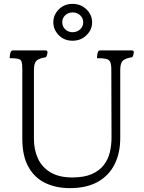

<svg xmlns="http://www.w3.org/2000/svg" viewBox="-20 -1035 740 990"><path d="M30 -735Q30 -740 31 -748Q32 -756 33 -761Q36 -772 40.5 -773.5Q45 -775 46 -775H215Q225 -775 225 -765Q225 -761 223 -753.5Q221 -746 217 -740Q183 -735 169 -722.5Q155 -710 155 -675V-319Q155 -262 176 -217Q197 -172 241 -146Q285 -120 352 -120Q414 -120 453.5 -137.5Q493 -155 515.5 -184.5Q538 -214 546.5 -250.5Q555 -287 555 -325L554 -678Q554 -704 548 -716Q542 -728 526.5 -731.5Q511 -735 480 -735Q480 -740 481 -748Q482 -756 483 -761Q486 -772 490.5 -773.5Q495 -775 496 -775H660Q670 -775 670 -765Q670 -761 668 -753.5Q666 -746 662 -740Q628 -735 614 -722.5Q600 -710 600 -675V-323Q600 -246 571 -188Q542 -130 484.5 -97.5Q427 -65 341 -65Q268 -65 212.5 -92Q157 -119 126 -175.5Q95 -232 95 -319V-678Q95 -704 91.5 -716Q88 -728 74.5 -731.5Q61 -735 30 -735ZM354 -825Q311 -825 283 -853.5Q255 -882 255 -920Q255 -958 283 -986.5Q311 -1015 354 -1015Q397 -1015 426 -986.5Q455 -958 455 -920Q455 -882 426 -853.5Q397 -825 354 -825ZM354 -869Q377 -869 393 -883.5Q409 -898 409 -920Q409 -942 393 -956.5Q377 -971 354 -971Q332 -971 316.5 -956.5Q301 -942 301 -920Q301 -898 316.5 -883.5Q332 -869 354 -869Z"/></svg>

Font: Gowun Batang
Style: Regular
Weight: 400
Designer: Yanghee Ryu
Foundry: Yanghee Ryu
Version: Version 2.000